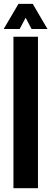

<svg xmlns="http://www.w3.org/2000/svg" viewBox="-28 -994 271 1014"><path d="M43 0V-800H172.5V0ZM-8.5 -841 69.5 -973.5H145L222.5 -841H138.5L107.5 -900.5L76 -841Z"/></svg>

Font: Big Shoulders Stencil Display ExtraBold
Style: Regular
Weight: 800
Designer: Patric King
Foundry: XO Type Co
Version: Version 1.000